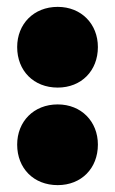

<svg xmlns="http://www.w3.org/2000/svg" viewBox="-20 -533 335 559"><path d="M148 -278C217 -278 265 -327 265 -396C265 -463 217 -513 148 -513C78 -513 30 -463 30 -396C30 -327 78 -278 148 -278ZM30 -112C30 -43 78 6 148 6C217 6 265 -43 265 -112C265 -179 217 -229 148 -229C78 -229 30 -179 30 -112Z"/></svg>

Font: Nyght Serif Dark
Style: Regular
Weight: 800
Designer: Maksym Kobuzan
Version: Version 0.410;Glyphs 3.1.2 (3151)